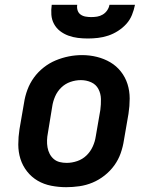

<svg xmlns="http://www.w3.org/2000/svg" viewBox="-20 -770 640 798"><path d="M255 8Q224 8 193 2Q162 -4 136.5 -19Q111 -34 92.5 -57.5Q74 -81 65 -109.5Q56 -138 56 -169.5Q56 -201 61 -233L80 -343Q84 -370 94 -397Q104 -424 121 -447.5Q138 -471 161.5 -489.5Q185 -508 211.5 -519Q238 -530 265.5 -535.5Q293 -541 321 -541Q353 -541 383 -533.5Q413 -526 438.5 -511Q464 -496 482.5 -472.5Q501 -449 510 -420.5Q519 -392 519 -360.5Q519 -329 514 -297L495 -187Q491 -160 481.5 -133Q472 -106 455 -82.5Q438 -59 414.5 -40.5Q391 -22 364.5 -11Q338 0 310 4Q282 8 255 8ZM257 -93Q279 -93 301 -100.5Q323 -108 339.5 -124Q356 -140 365.5 -161Q375 -182 378 -203L397 -313Q400 -336 399.5 -358.5Q399 -381 389 -400Q379 -419 359 -428Q339 -437 316 -437Q294 -437 272.5 -429.5Q251 -422 234.5 -406Q218 -390 209 -369Q200 -348 197 -327L179 -217Q176 -202 175.5 -187Q175 -172 177.5 -157.5Q180 -143 186.5 -130.5Q193 -118 203.5 -109Q214 -100 228 -96.5Q242 -93 257 -93ZM345 -610Q324 -610 303.5 -612.5Q283 -615 264 -622Q245 -629 229.5 -641Q214 -653 204.5 -670.5Q195 -688 193.5 -708.5Q192 -729 195 -750H301Q299 -738 302.5 -727Q306 -716 315 -709.5Q324 -703 336 -701Q348 -699 359 -699Q372 -699 384 -701Q396 -703 407 -709.5Q418 -716 425.5 -727Q433 -738 435 -750H541Q537 -729 528.5 -708Q520 -687 505 -670.5Q490 -654 470.5 -641.5Q451 -629 430 -622Q409 -615 387.5 -612.5Q366 -610 345 -610Z"/></svg>

Font: Iosevka Curly Slab Extended
Style: Bold Italic
Weight: 700
Width: 7
Italic angle: -9°
Monospace: yes
Designer: Belleve Invis
Foundry: Belleve Invis
Version: Version 11.0.0; ttfautohint (v1.8.3)